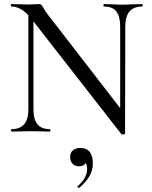

<svg xmlns="http://www.w3.org/2000/svg" viewBox="-20 -645 746 941"><path d="M677 -613Q594 -613 594 -515L593 9Q593 11 590 12.5Q587 14 583 14Q576 14 573 10L144 -540V-109Q144 -60 163.5 -36Q183 -12 224 -12Q227 -12 227 -6Q227 0 224 0Q199 0 185 -1L132 -2L79 -1Q64 0 37 0Q34 0 34 -6Q34 -12 37 -12Q119 -12 119 -109V-570Q79 -613 36 -613Q33 -613 33 -619Q33 -625 36 -625L80 -624Q93 -623 115 -623Q135 -623 150 -624Q165 -625 171 -625Q179 -625 182.5 -621.5Q186 -618 193 -606Q200 -592 215 -573L569 -115V-515Q569 -565 550 -589Q531 -613 490 -613Q487 -613 487 -619Q487 -625 490 -625L526 -624Q560 -622 582 -622Q601 -622 633 -624L677 -625Q679 -625 679 -619Q679 -613 677 -613ZM435 155Q435 190 418 219Q401 248 369 275L367 276Q363 276 361 272.5Q359 269 361 267Q407 228 407 184Q407 165 400 154Q391 170 366 170Q347 170 335.5 157.5Q324 145 324 125Q324 102 338 91Q352 80 374 80Q404 80 419.5 99.5Q435 119 435 155Z"/></svg>

Font: Cormorant Upright Medium
Style: Regular
Weight: 500
Designer: Christian Thalmann (Catharsis Fonts)
Foundry: Catharsis Fonts
Version: Version 3.302